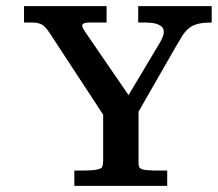

<svg xmlns="http://www.w3.org/2000/svg" viewBox="-20 -608 712 628"><path d="M435.1 -62.5Q436.5 -58.6 442.4 -55.2Q446.8 -53.2 457.5 -51.8Q468.3 -50.8 481.4 -50.3H526.9V0H223.1V-50.3H260.3Q271 -50.3 282.2 -51.3Q293.5 -52.2 302.2 -54.7Q311 -57.1 313.5 -60.5Q315.9 -65.4 316.4 -70.8Q317.4 -77.1 317.4 -82.5V-232.9L142.1 -500.5Q132.8 -514.6 125 -521.5Q117.2 -528.8 108.4 -531.2Q99.6 -534.2 88.9 -534.2H58.6V-587.9H328.6V-534.2H275.4Q272 -534.2 267.1 -534.2Q262.7 -533.7 258.3 -532.7Q253.9 -531.7 251.5 -529.8Q249 -527.8 249 -523.9Q249 -519 252 -514.6Q254.9 -509.3 257.8 -504.9L400.4 -296.9L501 -465.3Q506.3 -473.6 510.7 -483.9Q515.6 -493.7 515.6 -503.9Q515.6 -516.1 506.8 -522.5Q497.6 -529.3 484.9 -531.7Q471.7 -534.2 458 -534.2H432.1V-587.9H672.4V-534.2H669.9Q642.6 -534.2 625.5 -529.3Q608.4 -524.9 596.7 -514.6Q585 -504.9 575.2 -489.3Q565.4 -473.6 553.2 -452.1L433.1 -242.7V-73.2Q433.1 -66.9 435.1 -62.5Z"/></svg>

Font: RIT Rachana
Style: Bold
Weight: 700
Designer: Hussain KH
Version: 1.5.2